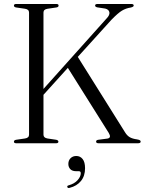

<svg xmlns="http://www.w3.org/2000/svg" viewBox="-20 -720 727 965"><path d="M198.5 -43Q198.5 -27.5 218.5 -24L262.5 -17.5Q273.5 -15 273.5 -8Q273.5 0 262 0H61.5Q50 0 50 -8Q50 -15.5 61 -17.5L105.5 -24Q126 -27 126 -43V-657Q126 -673 105.5 -676L61 -682.5Q50 -684.5 50 -692Q50 -700 61.5 -700H263Q274.5 -700 274.5 -692Q274.5 -684.5 263.5 -682.5L219 -676Q198.5 -673 198.5 -657V-273L516 -627.5Q532.5 -644.5 529.8 -658.5Q527 -672.5 508.5 -677L469 -683Q458 -685.5 458 -692Q458 -700 470 -700H640Q652 -700 652 -692Q652 -685.5 636.5 -682Q613 -678.5 593 -666.5Q573 -654.5 540 -620.5L371 -434L608.5 -55Q618.5 -38.5 632 -30.5Q645.5 -22.5 668.5 -19.5Q680 -17.5 683.5 -14.8Q687 -12 687 -8.5Q687 0 674 0H475Q463 0 463 -8.5Q463 -16 474 -17.5L520 -23.5Q541.5 -27 526.5 -52L321 -379L198.5 -243.5ZM363 140.5Q343 140.5 333.2 130Q323.5 119.5 323.5 104Q323.5 86 334.8 75Q346 64 363.5 64Q383 64 395.2 79.2Q407.5 94.5 407.5 125.5Q407.5 164.5 386.8 189.8Q366 215 330.5 224Q321 227 318.5 220.5Q316 213.5 325 211.5Q354 203.5 370 185.5Q386 167.5 386 150.5Q386 140.5 376.5 140.5Z"/></svg>

Font: Fraunces 72pt Light
Style: Regular
Weight: 300
Version: Version 1.000;[0bf87f6ff]